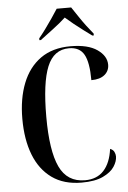

<svg xmlns="http://www.w3.org/2000/svg" viewBox="-62 -976 689 1030"><g transform="rotate(-5 283.0 -460.5)"><path d="M336 10Q240 10 176 -36Q112 -82 80 -164.5Q48 -247 48 -358Q48 -467 80.5 -549.5Q113 -632 177.5 -678Q242 -724 339 -724Q433 -724 482.5 -689.5Q532 -655 532 -608Q532 -575 507 -554Q482 -533 435 -533Q435 -629 411 -671.5Q387 -714 330 -714Q248 -714 212.5 -627.5Q177 -541 177 -358Q177 -175 218 -88Q259 -1 355 -1Q419 -1 456 -41.5Q493 -82 503 -157Q519 -151 525 -138.5Q531 -126 531 -114Q531 -88 512.5 -59.5Q494 -31 451 -10.5Q408 10 336 10ZM176 -781Q192 -800 211.5 -826.5Q231 -853 250 -881Q269 -909 283 -931H361Q376 -909 394.5 -881Q413 -853 433 -826.5Q453 -800 469 -781V-771H461Q443 -784 417.5 -803Q392 -822 366.5 -842.5Q341 -863 322 -880Q292 -852 253 -823Q214 -794 184 -771H176Z"/></g></svg>

Font: Noto Serif Display Condensed SemiBold
Style: Regular
Weight: 600
Width: 3
Designer: Monotype Design Team
Foundry: Monotype Imaging Inc.
Version: Version 2.009